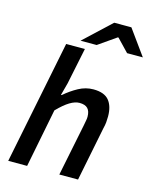

<svg xmlns="http://www.w3.org/2000/svg" viewBox="-129 -974 851 1060"><g transform="rotate(15 296.0 -444.0)"><path d="M22 0 164 -706H271L228 -498L209 -427H213Q250 -459 290.5 -481Q331 -503 375 -503Q437 -503 464 -470.5Q491 -438 491 -379Q491 -362 489.5 -345.5Q488 -329 483 -310L421 0H314L374 -296Q377 -314 379.5 -325.5Q382 -337 382 -348Q382 -380 367 -395.5Q352 -411 320 -411Q295 -411 265 -393Q235 -375 196 -335L130 0ZM236 -744 390 -888H488L592 -744H502L434 -815H430L328 -744Z"/></g></svg>

Font: Source Sans 3 SemiBold
Style: Italic
Weight: 600
Italic angle: -11°
Designer: Paul D. Hunt
Foundry: Adobe
Version: Version 3.046;hotconv 1.0.118;makeotfexe 2.5.65603